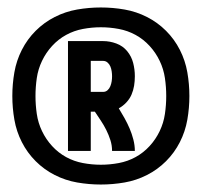

<svg xmlns="http://www.w3.org/2000/svg" viewBox="-20 -918 540 514"><path d="M162 -514V-808H256Q274 -808 291.5 -801.5Q309 -795 320.5 -781Q332 -767 336.5 -749.5Q341 -732 341 -714Q341 -701 339 -688.5Q337 -676 332 -664.5Q327 -653 318 -643.5Q309 -634 298 -628Q306 -615 313.5 -601.5Q321 -588 327 -574Q333 -560 337 -544.5Q341 -529 341 -514H280Q280 -529 275.5 -543Q271 -557 264.5 -570Q258 -583 250 -595Q242 -607 234 -619H223V-514ZM223 -672H256Q263 -672 268 -676.5Q273 -681 275.5 -687.5Q278 -694 279 -700.5Q280 -707 280 -714Q280 -720 279 -727Q278 -734 275.5 -740Q273 -746 268 -750.5Q263 -755 256 -755H223ZM250 -424Q218 -424 186.5 -429.5Q155 -435 126.5 -449.5Q98 -464 75.5 -486.5Q53 -509 38.5 -537.5Q24 -566 18.5 -597.5Q13 -629 13 -661Q13 -693 18.5 -724.5Q24 -756 38.5 -784.5Q53 -813 75.5 -835.5Q98 -858 126.5 -872.5Q155 -887 186.5 -892.5Q218 -898 250 -898Q282 -898 313.5 -892.5Q345 -887 373.5 -872.5Q402 -858 424.5 -835.5Q447 -813 461.5 -784.5Q476 -756 481.5 -724.5Q487 -693 487 -661Q487 -629 481.5 -597.5Q476 -566 461.5 -537.5Q447 -509 424.5 -486.5Q402 -464 373.5 -449.5Q345 -435 313.5 -429.5Q282 -424 250 -424ZM250 -477Q274 -477 298 -481.5Q322 -486 343 -497.5Q364 -509 380.5 -527Q397 -545 407.5 -567Q418 -589 421.5 -613Q425 -637 425 -661Q425 -685 421.5 -709Q418 -733 407.5 -755Q397 -777 380.5 -795Q364 -813 343 -824.5Q322 -836 298 -840.5Q274 -845 250 -845Q226 -845 202 -840.5Q178 -836 157 -824.5Q136 -813 119.5 -795Q103 -777 92.5 -755Q82 -733 78.5 -709Q75 -685 75 -661Q75 -637 78.5 -613Q82 -589 92.5 -567Q103 -545 119.5 -527Q136 -509 157 -497.5Q178 -486 202 -481.5Q226 -477 250 -477Z"/></svg>

Font: Iosevka Term Curly
Style: Bold
Weight: 700
Designer: Belleve Invis
Foundry: Belleve Invis
Version: Version 32.3.0